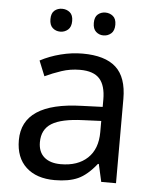

<svg xmlns="http://www.w3.org/2000/svg" viewBox="-53 -775 667 829"><g transform="rotate(5 280.5 -360.0)"><path d="M416 0 398.9 -76.2H395Q355 -25.9 315.2 -8.1Q275.4 9.8 214.8 9.8Q135.7 9.8 90.8 -31.7Q45.9 -73.2 45.9 -148.9Q45.9 -312 303.2 -319.8L394 -323.2V-355Q394 -416 367.7 -445.1Q341.3 -474.1 283.2 -474.1Q240.7 -474.1 202.9 -461.4Q165 -448.7 131.8 -433.1L105 -499Q145.5 -520.5 193.4 -532.7Q241.2 -544.9 288.1 -544.9Q385.3 -544.9 432.6 -502Q480 -459 480 -365.2V0ZM234.9 -61Q308.6 -61 350.8 -100.8Q393.1 -140.6 393.1 -213.9V-262.2L314 -258.8Q221.7 -255.4 179.4 -229.5Q137.2 -203.6 137.2 -147.9Q137.2 -106 162.8 -83.5Q188.5 -61 234.9 -61ZM136.2 -681.2Q136.2 -707 149.9 -718.5Q163.6 -730 183.1 -730Q202.1 -730 216.3 -718.5Q230.5 -707 230.5 -681.2Q230.5 -655.3 216.3 -643.1Q202.1 -630.9 183.1 -630.9Q163.6 -630.9 149.9 -643.1Q136.2 -655.3 136.2 -681.2ZM324.2 -681.2Q324.2 -707 337.9 -718.5Q351.6 -730 370.1 -730Q389.2 -730 403.3 -718.5Q417.5 -707 417.5 -681.2Q417.5 -655.3 403.3 -643.1Q389.2 -630.9 370.1 -630.9Q351.6 -630.9 337.9 -643.1Q324.2 -655.3 324.2 -681.2Z"/></g></svg>

Font: Noto Sans Southeast Asian
Style: Regular
Weight: 400
Designer: Monotype Design Team
Foundry: Monotype Imaging Inc.
Version: Version 1.06 uh; ttfautohint (v1.4.1)